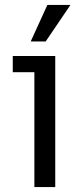

<svg xmlns="http://www.w3.org/2000/svg" viewBox="-20 -762 331 782"><path d="M120 -468H32V-534H205V0H120ZM173 -742H267L166 -593H105Z"/></svg>

Font: Mozilla Text BETA
Style: Regular
Weight: 400
Designer: Studio DRAMA
Foundry: Studio DRAMA
Version: Version 0.100